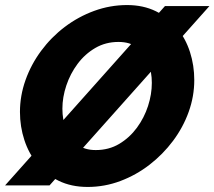

<svg xmlns="http://www.w3.org/2000/svg" viewBox="-46 -734 849 760"><path d="M301 6Q236 6 186 -18.5Q136 -43 102 -84.5Q68 -126 50.5 -179.5Q33 -233 33 -291Q33 -355 55 -417Q77 -479 117 -533Q157 -587 210.5 -627.5Q264 -668 327 -691Q390 -714 457 -714Q521 -714 571 -689.5Q621 -665 655 -623Q689 -581 706 -528Q723 -475 723 -417Q723 -353 701 -291.5Q679 -230 639 -176.5Q599 -123 546 -82Q493 -41 430.5 -17.5Q368 6 301 6ZM333 -140Q385 -140 426 -164.5Q467 -189 496 -228.5Q525 -268 540 -314.5Q555 -361 555 -406Q555 -449 541 -486Q527 -523 498 -545.5Q469 -568 423 -568Q372 -568 331 -544Q290 -520 261 -481Q232 -442 216.5 -395.5Q201 -349 201 -304Q201 -260 215 -223Q229 -186 258.5 -163Q288 -140 333 -140ZM783 -710 150 0H-26L607 -710Z"/></svg>

Font: Raleway Thin ExtraBold
Style: Italic
Weight: 800
Italic angle: -12°
Version: Version 4.026